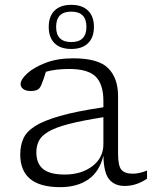

<svg xmlns="http://www.w3.org/2000/svg" viewBox="-20 -762 630 792"><path d="M494.5 5Q453 5 430.5 -22Q408 -49 406.5 -120Q390.5 -54 344.5 -22Q298.5 10 228 10Q63.5 10 63.5 -125Q63.5 -160.5 75.8 -189.2Q88 -218 123.5 -241Q159 -264 227 -283.5Q295 -303 406.5 -319.5V-345.5Q406.5 -414 374.8 -445.8Q343 -477.5 265.5 -477.5Q210 -477.5 169.5 -466Q159.5 -432.5 149.5 -409.5Q143 -395 132.5 -390.8Q122 -386.5 109 -386.5Q86.5 -386.5 75.8 -394.8Q65 -403 65 -415Q65 -434 92.2 -459Q119.5 -484 168.2 -502.8Q217 -521.5 281.5 -521.5Q386 -521.5 426.5 -480.5Q467 -439.5 467 -365.5V-128.5Q467 -78 480.8 -61.8Q494.5 -45.5 528 -45.5Q554.5 -45.5 586.5 -58.5V-25Q543 5 494.5 5ZM130 -133.5Q130 -87.5 157.8 -64.8Q185.5 -42 247 -42Q315.5 -42 361 -76.5Q406.5 -111 406.5 -167.5V-278.5Q317 -264.5 262 -250Q207 -235.5 178.5 -218.2Q150 -201 140 -180.2Q130 -159.5 130 -133.5ZM274 -742Q319 -742 343.2 -718.2Q367.5 -694.5 367.5 -651Q367.5 -607.5 343.2 -583.8Q319 -560 274 -560Q229 -560 205 -583.8Q181 -607.5 181 -651Q181 -694.5 205 -718.2Q229 -742 274 -742ZM274 -588.5Q336.5 -588.5 336.5 -651Q336.5 -714 274 -714Q211.5 -714 211.5 -651Q211.5 -588.5 274 -588.5Z"/></svg>

Font: Newsreader Caption Light
Style: Regular
Weight: 300
Designer: Hugues Gentile
Foundry: Production Type
Version: Version 1.001